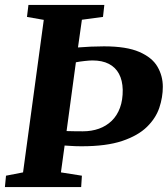

<svg xmlns="http://www.w3.org/2000/svg" viewBox="-24 -763 684 783"><path d="M-4 0 0.5 -46.5 70 -60 154.5 -682 86 -694 92 -743H401.5L396 -694L310 -682.5L294 -569.5Q318.5 -571.5 346.5 -572.8Q374.5 -574 400 -574Q492 -574 544.2 -551.2Q596.5 -528.5 618.2 -491Q640 -453.5 640 -409Q640 -366.5 625.8 -323.8Q611.5 -281 575.2 -245.5Q539 -210 474.5 -188.2Q410 -166.5 309.5 -166.5Q284.5 -166.5 266.5 -167.8Q248.5 -169 239.5 -169.5L224.5 -60L310 -46.5L307 0ZM285.5 -509 247.5 -228.5Q262.5 -228 279 -227.8Q295.5 -227.5 313.5 -227.5Q349.5 -227.5 379.5 -238.2Q409.5 -249 431.5 -270.2Q453.5 -291.5 465.2 -323.2Q477 -355 476.5 -397Q475.5 -435.5 461.2 -462Q447 -488.5 420 -502.5Q393 -516.5 353 -516.5Q341 -516.5 320.8 -514.2Q300.5 -512 285.5 -509Z"/></svg>

Font: Merriweather 28pt ExtraBold
Style: Italic
Weight: 800
Italic angle: -7.8°
Version: Version 2.101